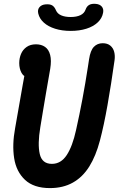

<svg xmlns="http://www.w3.org/2000/svg" viewBox="-20 -974 660 1007"><path d="M59.3 -301.9Q74.2 -386.6 98.8 -527Q107.4 -573.1 115.5 -618.8L131.6 -569.1Q105.3 -569.1 93.1 -591.5Q80.9 -613.8 80.9 -643.1Q80.9 -668.8 90.3 -691.2Q99.7 -713.6 119.5 -727.6Q139.4 -741.6 168.7 -741.6Q196.6 -741.6 216 -728.2Q235.5 -714.8 243 -686.1Q250.6 -657.4 243.4 -613.2Q233.4 -554.4 221 -484.1Q211.8 -430 206.2 -396.3Q200.5 -362.6 191.3 -306.1Q176.7 -218.2 188.5 -166.4Q200.3 -114.6 252.2 -114.6Q299.8 -114.6 330.1 -160.8Q360.3 -207 378.8 -291.6Q414.6 -450.8 440.8 -621.8L447.2 -663.5Q454.1 -709.3 472.3 -728.3Q490.6 -747.3 518.6 -747.3Q543.4 -747.3 558.5 -734.8Q573.7 -722.3 578.9 -702Q584.1 -681.8 580.8 -657.9Q562.9 -530.5 543.9 -423Q524.9 -315.5 504.1 -236.9Q482.8 -155.9 448.2 -100.6Q413.5 -45.2 362.3 -16.4Q311.1 12.5 242 12.5Q157.3 12.5 111.3 -30.6Q65.2 -73.8 54.2 -144.5Q43.2 -215.3 59.3 -301.9ZM180.8 -902.4Q175.7 -923.2 187 -936.4Q198.2 -949.6 219.9 -951.2Q242.2 -952.9 254.2 -945.5Q266.2 -938 273.8 -919.4Q281.4 -901.8 301.4 -893.3Q321.4 -884.8 350.4 -884.8Q381.5 -884.8 401.9 -894.5Q422.3 -904.2 429.2 -924.7Q435 -940.7 447.3 -948Q459.6 -955.4 481.5 -953.8Q503.2 -952.1 513.8 -939.5Q524.5 -927 520.7 -907.1Q515.3 -877.8 492.4 -856.4Q469.5 -834.9 433 -823.4Q396.5 -811.9 350.8 -811.9Q305.5 -811.9 269.2 -823.3Q232.8 -834.7 210.1 -855.2Q187.3 -875.7 180.8 -902.4Z"/></svg>

Font: Monaspace Radon Var
Style: Regular
Weight: 400
Designer: Riley Cran and the Lettermatic Team
Version: Version 1.000 (Monaspace Radon Var)